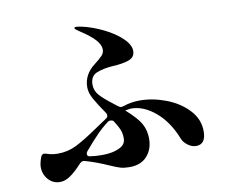

<svg xmlns="http://www.w3.org/2000/svg" viewBox="-80 -843 1161 956"><g transform="rotate(-10 500.0 -365.5)"><path d="M897 -117Q897 -51 848 -51Q826 -51 805.5 -66.5Q785 -82 778 -101Q743 -190 683 -240.5Q623 -291 560 -291Q529 -287 530 -286L533 -284Q586 -237 604.5 -203.5Q623 -170 623 -128Q623 -75 592 -40Q561 -5 503 -5Q476 -5 458.5 -10Q441 -15 409 -29Q347 -57 291 -73Q283 -75 281 -75Q272 -75 262 -65Q230 -30 203 -11Q176 8 150 8Q114 8 90.5 -18.5Q67 -45 67 -82Q67 -100 78 -131Q84 -145 95 -145Q97 -145 105 -143L125 -137Q142 -133 164 -133Q214 -133 258 -155Q302 -177 369 -223L427 -262Q438 -268 438 -278Q438 -284 434 -291Q400 -340 382 -372.5Q364 -405 364 -432Q364 -498 422 -541Q449 -562 461 -575Q473 -588 473 -605Q473 -629 449.5 -655Q426 -681 375 -714Q352 -729 352 -734Q352 -739 363 -739Q370 -739 390 -735Q443 -723 497 -696.5Q551 -670 586 -636.5Q621 -603 621 -572Q621 -539 588 -528Q555 -517 509 -515Q461 -512 426.5 -498.5Q392 -485 392 -441Q392 -411 412 -388Q432 -365 478 -330L497 -315Q507 -307 515 -307Q517 -307 525 -309Q565 -323 609 -323Q675 -323 742 -297.5Q809 -272 853 -225Q897 -178 897 -117ZM448 -250Q442 -250 437 -247Q407 -225 378 -195.5Q349 -166 311 -121L310 -120Q304 -113 304 -106Q304 -93 320 -92Q347 -88 375 -88Q401 -88 413 -90Q449 -94 474 -108.5Q499 -123 499 -151Q499 -175 492.5 -192Q486 -209 476 -225Q466 -241 463 -246Q456 -250 448 -250Z"/></g></svg>

Font: Shippori Mincho B1 ExtraBold
Style: Regular
Weight: 800
Designer: FONTDASU
Foundry: FONTDASU / Google Inc. / but / Adobe
Version: Version 3.110; ttfautohint (v1.8.3)